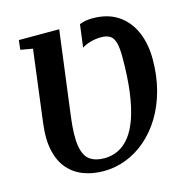

<svg xmlns="http://www.w3.org/2000/svg" viewBox="-111 -858 946 973"><g transform="rotate(-15 362.0 -371.5)"><path d="M315.6 10Q258.6 10 210.9 -7.9Q163.2 -25.7 130.2 -63.3Q97.2 -101 83.5 -160.8Q69.9 -220.7 80.7 -305L128.8 -682.3L65.2 -693.4L70.6 -743H282.5L225 -298.7Q212.4 -200.6 221.5 -147.1Q230.5 -93.6 259.5 -72.9Q288.6 -52.2 335.2 -52.2Q374.2 -52.2 408 -68.3Q441.8 -84.3 469 -118.7Q496.1 -153.1 515.4 -208.4Q534.7 -263.7 545.1 -342.2Q555.4 -420.6 555.4 -524.4Q555.4 -575.1 547.2 -601.9Q539 -628.8 521.8 -638.8Q504.5 -648.9 476.8 -648.9Q448.2 -648.9 421.9 -641.7Q395.7 -634.6 375.4 -621.5L390.9 -740.9Q404.5 -746.6 421.3 -749.8Q438.1 -753 459.9 -753Q538.5 -753 592.2 -717.3Q645.8 -681.5 673.3 -618.8Q700.9 -556.1 700.9 -474.3Q700.9 -386.3 680.6 -311.3Q660.3 -236.3 624 -176.9Q587.6 -117.6 539.2 -75.8Q490.8 -34.1 433.8 -12Q376.8 10 315.6 10Z"/></g></svg>

Font: Merriweather Light
Style: Italic
Weight: 300
Italic angle: -7.8°
Designer: Eben Sorkin
Foundry: Eben Sorkin
Version: Version 2.101